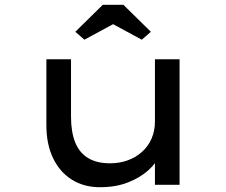

<svg xmlns="http://www.w3.org/2000/svg" viewBox="-20 -773 946 803"><path d="M398 10Q332 10 281.5 -21Q231 -52 202.5 -110.5Q174 -169 174 -249V-525H277V-285Q277 -221 294.5 -177.5Q312 -134 348.5 -112Q385 -90 440 -90Q479 -90 513 -102Q547 -114 573 -137Q599 -160 613.5 -192.5Q628 -225 628 -265V-525H731V0H628V-110L646 -122Q634 -91 600 -60.5Q566 -30 515 -10Q464 10 398 10ZM333 -607 295 -640 410 -753H496L611 -640L573 -607L438 -680H468Z"/></svg>

Font: Lexend Tera
Style: Regular
Weight: 400
Designer: Bonnie Shaver-Troup, Thomas Jockin
Foundry: Lexend
Version: Version 1.007